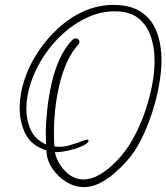

<svg xmlns="http://www.w3.org/2000/svg" viewBox="-20 -744 676 780"><path d="M321 16Q282 16 247.5 -6Q213 -28 191 -62Q169 -96 169 -132V-133Q108 -152 84 -199Q60 -246 60 -306Q60 -363 80 -422.5Q100 -482 136 -535.5Q172 -589 219.5 -632Q267 -675 323.5 -699.5Q380 -724 440 -724Q511 -724 554 -695Q597 -666 616.5 -615Q636 -564 636 -499Q636 -453 626 -397.5Q616 -342 597.5 -285Q579 -228 553.5 -177.5Q528 -127 497 -92Q477 -69 448.5 -43.5Q420 -18 387.5 -1Q355 16 321 16ZM318 -15Q347 -15 376 -30Q405 -45 430 -67.5Q455 -90 472 -110Q502 -145 527 -192.5Q552 -240 570 -293Q588 -346 598 -398.5Q608 -451 608 -497Q608 -551 592.5 -596.5Q577 -642 542 -670Q507 -698 446 -698Q390 -698 337 -674Q284 -650 238.5 -609.5Q193 -569 159 -517.5Q125 -466 106 -410Q87 -354 87 -301Q87 -255 105 -216Q123 -177 167 -157Q167 -168 166.5 -179Q166 -190 166 -200Q166 -242 171.5 -295Q177 -348 189 -402.5Q201 -457 222.5 -504.5Q244 -552 275 -583Q280 -588 287 -588Q293 -588 298 -584Q303 -580 303 -573L300 -565Q271 -534 251.5 -490Q232 -446 220.5 -396Q209 -346 204 -297Q199 -248 199 -207Q199 -193 199.5 -178Q200 -163 201 -149L212 -148Q235 -146 261.5 -153.5Q288 -161 308.5 -169Q329 -177 334 -177Q340 -177 340 -172Q337 -162 319 -153Q301 -144 278 -137.5Q255 -131 234 -128Q213 -125 203 -126Q208 -100 224.5 -74Q241 -48 265.5 -31.5Q290 -15 318 -15Z"/></svg>

Font: Licorice
Style: Regular
Weight: 400
Designer: Robert E. Leuschke
Foundry: Robert E. Leuschke
Version: Version 1.010; ttfautohint (v1.8.3)